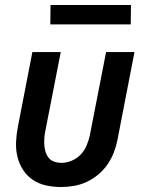

<svg xmlns="http://www.w3.org/2000/svg" viewBox="-20 -739 590 771"><path d="M225 12Q194 12 164.5 5.5Q135 -1 111.5 -17Q88 -33 72.5 -57Q57 -81 50 -109.5Q43 -138 44.5 -169Q46 -200 52 -231L110 -530H224L162 -213Q159 -198 158 -183.5Q157 -169 158 -155Q159 -141 163.5 -127.5Q168 -114 176.5 -104Q185 -94 198.5 -89.5Q212 -85 227 -85Q247 -85 268.5 -94Q290 -103 305 -119.5Q320 -136 328.5 -156.5Q337 -177 341 -197L406 -530H520L452 -179Q447 -153 437.5 -128Q428 -103 412.5 -80Q397 -57 375 -38.5Q353 -20 328 -8.5Q303 3 277 7.5Q251 12 225 12ZM505 -641H182L183 -719H506Z"/></svg>

Font: Lode Term
Style: Bold Italic
Weight: 700
Italic angle: -11°
Monospace: yes
Designer: Belleve Invis
Foundry: Belleve Invis
Version: Version 29.2.0